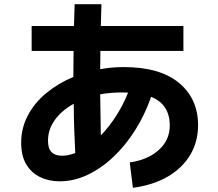

<svg xmlns="http://www.w3.org/2000/svg" viewBox="-20 -827 1040 916"><path d="M131 -584V-703H333Q334 -754 336 -807H464Q462 -755 461 -703H855V-584H459Q458 -541 458 -497Q514 -507 570 -507Q743 -507 834 -431.5Q925 -356 925 -229Q925 -151 887.5 -88Q850 -25 780.5 15.5Q711 56 614 69L599 -52Q684 -64 737 -111Q790 -158 790 -229Q790 -277 768.5 -311.5Q747 -346 701 -365Q671 -279 624.5 -205.5Q578 -132 520 -77.5Q462 -23 397 7.5Q332 38 265 38Q213 38 171.5 18Q130 -2 105.5 -42.5Q81 -83 81 -146Q81 -216 113 -276.5Q145 -337 201.5 -383.5Q258 -430 330 -460Q330 -521 331 -584ZM563 -386Q508 -386 458 -377Q459 -276 461 -181Q499 -220 532.5 -271.5Q566 -323 591 -385Q577 -386 563 -386ZM209 -156Q209 -118 226 -101Q243 -84 276 -84Q306 -84 339 -97Q336 -154 334 -213Q332 -272 332 -332Q274 -300 241.5 -254.5Q209 -209 209 -156Z"/></svg>

Font: Murecho SemiBold
Style: Regular
Weight: 600
Designer: Neil Summerour
Foundry: Positype
Version: Version 1.010; ttfautohint (v1.8.3)